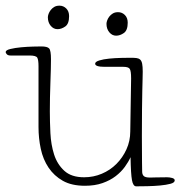

<svg xmlns="http://www.w3.org/2000/svg" viewBox="-39 -636 637 678"><path d="M424 -359Q424 -386 419 -393Q414 -400 397 -400H331Q297 -400 297 -411Q297 -418 311.5 -422.5Q326 -427 346.5 -429Q367 -431 388 -431.5Q409 -432 422 -432Q435 -432 443 -431Q451 -430 456 -425.5Q461 -421 463 -411Q465 -401 465 -383Q465 -372 464.5 -357Q464 -342 463.5 -316Q463 -290 462.5 -251.5Q462 -213 462 -156Q462 -90 462.5 -62.5Q463 -35 463 -30Q463 -20 468.5 -14.5Q474 -9 491 -9Q497 -9 512 -9.5Q527 -10 551 -10Q560 -10 569 -7.5Q578 -5 578 1Q578 9 563 13Q548 17 526.5 19Q505 21 481.5 21.5Q458 22 442 22Q431 22 427 0Q423 -22 422 -81Q415 -65 402 -47Q389 -29 369.5 -14Q350 1 323 10.5Q296 20 261 20Q214 20 183 2.5Q152 -15 132.5 -44Q113 -73 105 -110.5Q97 -148 97 -187V-402Q97 -425 92.5 -432.5Q88 -440 65 -440H-2Q-11 -440 -15 -444.5Q-19 -449 -19 -452Q-19 -459 -2.5 -463Q14 -467 35.5 -469Q57 -471 77.5 -471.5Q98 -472 107 -472Q128 -472 134.5 -465Q141 -458 141 -427Q141 -414 140.5 -392Q140 -370 139 -344Q138 -318 137.5 -291.5Q137 -265 137 -243Q137 -207 139 -166Q141 -125 152 -90.5Q163 -56 188 -33Q213 -10 258 -10Q291 -10 320.5 -22.5Q350 -35 372 -57Q394 -79 407.5 -108.5Q421 -138 421 -172ZM130 -575Q130 -580 132.5 -587Q135 -594 140 -600.5Q145 -607 152.5 -611.5Q160 -616 171 -616Q185 -616 195 -606Q205 -596 205 -579Q205 -552 191.5 -542.5Q178 -533 164 -533Q150 -533 140 -545Q130 -557 130 -575ZM337 -552Q337 -557 339.5 -564Q342 -571 347 -577.5Q352 -584 359.5 -588.5Q367 -593 378 -593Q392 -593 402 -583Q412 -573 412 -556Q412 -529 398.5 -519.5Q385 -510 371 -510Q357 -510 347 -522Q337 -534 337 -552Z"/></svg>

Font: Life Savers
Style: Regular
Weight: 400
Designer: Pablo Impallari, Rodrigo Fuenzalida, Brenda Gallo
Foundry: Pablo Impallari, Rodrigo Fuenzalida, Brenda Gallo
Version: Version 3.001; ttfautohint (v0.95) -l 8 -r 50 -G 200 -x 14 -